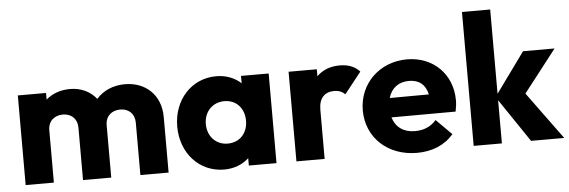

<svg xmlns="http://www.w3.org/2000/svg" viewBox="-48 -876 3071 1037"><g transform="rotate(-5 1487.5 -357.5)"><path d="M54 0H207V-284C207 -333 241 -362 287 -362C332 -362 365 -333 365 -284V0H518V-284C518 -333 552 -362 598 -362C643 -362 676 -333 676 -284V0H829V-301C829 -423 745 -496 635 -496C571 -496 517 -472 480 -430C447 -472 396 -496 338 -496C286 -496 241 -480 207 -450V-486H54Z M1130 10C1184 10 1231 -9 1264 -40V0H1414V-486H1264V-446C1231 -477 1184 -496 1130 -496C996 -496 897 -388 897 -243C897 -98 996 10 1130 10ZM1052 -243C1052 -310 1098 -358 1162 -358C1226 -358 1270 -311 1270 -243C1270 -175 1226 -128 1161 -128C1098 -128 1052 -176 1052 -243Z M1522 0H1675V-267C1675 -330 1707 -361 1758 -361C1784 -361 1803 -352 1817 -338L1908 -453C1882 -482 1846 -496 1800 -496C1747 -496 1706 -479 1675 -448V-486H1522Z M2175 11C2257 11 2326 -17 2374 -73L2290 -157C2261 -123 2222 -107 2174 -107C2113 -107 2070 -138 2054 -192L2402 -193C2407 -218 2409 -236 2409 -254C2409 -395 2307 -497 2164 -497C2016 -497 1903 -388 1903 -243C1903 -95 2017 11 2175 11ZM2054 -297C2069 -350 2109 -380 2165 -380C2220 -380 2254 -352 2266 -298Z M2794 0H2974L2786 -257L2964 -486H2793L2636 -269V-726H2483V0H2636V-234Z"/></g></svg>

Font: MV Cash
Style: Bold
Weight: 700
Designer: Rodrigo Fuenzalida
Foundry: fragTYPE
Version: Version 1.100;Glyphs 3.1.2 (3151)